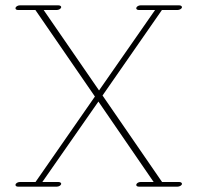

<svg xmlns="http://www.w3.org/2000/svg" viewBox="-20 -697 759 726"><path d="M38.6 -665.5C38.6 -661.6 42.5 -659.2 48.3 -659.2H113.8L338.9 -332L114.3 -8.8H54.7C47.9 -8.8 38.6 -4.4 38.6 2.4C38.6 6.3 42.5 8.8 48.3 8.8H194.8C201.7 8.8 209 4.9 210.9 0C212.9 -4.9 208 -8.8 201.2 -8.8H140.1L352.1 -313L561 -8.8H511.2C504.4 -8.8 497.6 -4.9 495.6 0C493.7 4.9 498 8.8 504.9 8.8H651.4C658.2 8.8 668 4.4 668 -2C668 -5.9 663.6 -8.8 657.7 -8.8H592.8L367.7 -335.9L592.3 -659.2H651.4C658.2 -659.2 668 -663.6 668 -669.9C668 -673.8 663.6 -676.8 657.7 -676.8H511.2C504.4 -676.8 497.6 -672.9 495.6 -668C493.7 -663.1 498 -659.2 504.9 -659.2H566.4L354.5 -355L145 -659.2H194.8C201.7 -659.2 209 -663.1 210.9 -668C212.9 -672.9 208 -676.8 201.2 -676.8H54.7C47.9 -676.8 38.6 -672.4 38.6 -665.5Z"/></svg>

Font: WireWyrm
Style: Light
Weight: 200
Version: Version 001.000